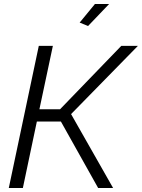

<svg xmlns="http://www.w3.org/2000/svg" viewBox="-20 -939 709 959"><path d="M419.9 -809.1 377.9 -826.2 454.1 -918.9H524.9ZM23.9 0 173.8 -710H244.1L176.8 -393.1H279.8L585.9 -710H668.9L335 -369.1L544.9 0H470.2L284.2 -332H164.1L94.2 0Z"/></svg>

Font: Rawline
Style: Italic
Weight: 400
Italic angle: -12°
Designer: Matt McInerney, Pablo Impallari, Rodrigo Fuenzalida
Foundry: Matt McInerney, Pablo Impallari, Rodrigo Fuenzalida
Version: Version 4.020;PS 004.020;hotconv 1.0.88;makeotf.lib2.5.64775